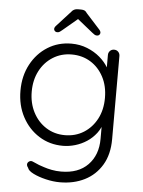

<svg xmlns="http://www.w3.org/2000/svg" viewBox="-60 -750 740 997"><g transform="rotate(5 310.0 -251.5)"><path d="M288 -522.5Q332.2 -522.5 370.2 -507.2Q408.2 -492 436.8 -467.5Q465.2 -443 481.2 -415.4Q497.2 -387.8 497.2 -362.5L481 -387V-480.2Q481 -492.8 489.4 -501.6Q497.8 -510.5 511 -510.5Q524.2 -510.5 532.6 -501.8Q541 -493 541 -480.2V-46.5Q541 33 508 88.1Q475 143.2 418.5 171.6Q362 200 289.8 200Q254.8 200 216.4 190.9Q178 181.8 150.5 168Q123 154.2 119.2 139.2Q111.8 130 112.2 121.4Q112.8 112.8 120.5 107.2Q130.2 100 141.6 105.6Q153 111.2 175 120Q184.2 123 201.6 129Q219 135 242.4 139.5Q265.8 144 291.2 144Q381.2 144 431.1 92.6Q481 41.2 481 -42.5V-138.5L491.5 -135.5Q482.5 -100 461.9 -72.9Q441.2 -45.8 413.2 -27.4Q385.2 -9 352.9 0.5Q320.5 10 289 10Q219.5 10 164.4 -24.8Q109.2 -59.5 77 -119.8Q44.8 -180 44.8 -256.5Q44.8 -333.2 77 -393.5Q109.2 -453.8 164.1 -488.1Q219 -522.5 288 -522.5ZM294.2 -466.5Q239.5 -466.5 196.1 -439.2Q152.8 -412 128.1 -364.6Q103.5 -317.2 103.5 -256.5Q103.5 -196.8 128.1 -149Q152.8 -101.2 196.1 -73.6Q239.5 -46 294.2 -46Q349.2 -46 392.2 -72.9Q435.2 -99.8 460.2 -147.1Q485.2 -194.5 485.2 -256.5Q485.2 -318.8 460.2 -366.1Q435.2 -413.5 392.2 -440Q349.2 -466.5 294.2 -466.5ZM300 -661 321 -661.5 234.2 -588.5Q227.2 -582.8 221.8 -578.9Q216.2 -575 207.8 -575Q200.8 -575 196 -579.9Q191.2 -584.8 191.2 -590.2Q191.2 -594.5 192.9 -598.4Q194.5 -602.2 198.8 -607L271.8 -687Q283.5 -703.2 305 -703.2H321.5Q332.5 -703.2 339.9 -699.9Q347.2 -696.5 353 -687L424.8 -607.8Q429 -603 430.6 -599.1Q432.2 -595.2 432.2 -591Q432.2 -585.5 427.6 -580.6Q423 -575.8 415.8 -575.8Q408 -575.8 402.2 -579.6Q396.5 -583.5 389.2 -589.2Z"/></g></svg>

Font: Quicksand Variable Light
Style: Regular
Weight: 300
Designer: Andrew Paglinawan
Foundry: Andrew Paglinawan
Version: Version 3.004